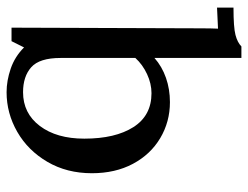

<svg xmlns="http://www.w3.org/2000/svg" viewBox="-105 -627 753 583"><g transform="rotate(90 271.5 -335.5)"><path d="M506 -238Q506 -162 471.5 -103Q437 -44 380.5 -11.5Q324 21 260 21Q225 21 188.5 8.5Q152 -4 124 -32L105 6H64L66 -568Q66 -600 67 -621L3 -618V-668H4Q63 -668 86 -674Q109 -680 121 -692H156V-428Q182 -451 216.5 -463Q251 -475 290 -475Q350 -475 399.5 -445.5Q449 -416 477.5 -362.5Q506 -309 506 -238ZM401 -215Q401 -309 366 -364Q331 -419 263 -419Q234 -419 205 -405.5Q176 -392 156 -370V-143Q156 -79 184 -54Q212 -29 260 -29Q324 -29 362.5 -80Q401 -131 401 -215Z"/></g></svg>

Font: Sumana
Style: Regular
Weight: 400
Designer: Cyreal, Alexei Vanyashin (Devanagari), Olga Karpushina (Latin)
Foundry: Cyreal
Version: Version 1.015;PS 001.015;hotconv 1.0.70;makeotf.lib2.5.58329